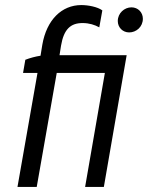

<svg xmlns="http://www.w3.org/2000/svg" viewBox="-20 -738 586 758"><path d="M80 -502 71 -450H128L49 0H125L204 -450H394L316 0H390L480 -520H215L221 -558C232 -623 259 -647 306 -647C332 -647 354 -640 372 -630L384 -697C365 -711 328 -718 301 -718C224 -718 164 -660 147 -561L140 -518C120 -515 98 -509 80 -502ZM490 -610C518 -610 544 -632 544 -664C544 -689 525 -709 499 -709C471 -709 445 -686 445 -655C445 -630 464 -610 490 -610Z"/></svg>

Font: Fixel Text 20240404
Style: Italic
Weight: 400
Width: 4
Italic angle: -10°
Designer: AlfaBravo + MacPaw
Foundry: Kyrylo Tkachov, Marchela Mozhyna, Serhii Makarenko, Maria Weinstein, Zakhar Kryvoshyya
Version: Version 1.211;Glyphs 3.2 (3225)